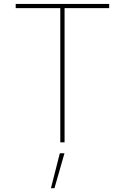

<svg xmlns="http://www.w3.org/2000/svg" viewBox="-20 -748 656 1009"><path d="M62.5 -705.1V-727.5H553.7V-705.1H319.3V0H296.9V-705.1ZM247.6 241.2 294.4 57.6H318.8L266.1 241.2Z"/></svg>

Font: Inter Thin
Style: Regular
Weight: 250
Designer: Rasmus Andersson
Foundry: rsms
Version: Version 4.001;git-66647c0bb